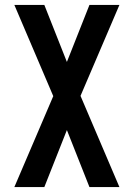

<svg xmlns="http://www.w3.org/2000/svg" viewBox="-20 -755 540 775"><path d="M38 0 195 -367 38 -735H159L250 -505L341 -735H462L305 -368L462 0H341L250 -230L159 0Z"/></svg>

Font: Iosevka Term
Style: Bold
Weight: 700
Monospace: yes
Designer: Belleve Invis
Foundry: Belleve Invis
Version: Version 30.0.1